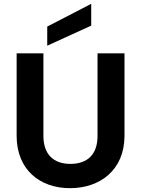

<svg xmlns="http://www.w3.org/2000/svg" viewBox="-20 -977 737 1004"><path d="M67 -698V-267C67 -88 190 7 346 7C503 7 631 -88 631 -267V-698H490V-266C490 -171 439 -120 348 -120C259 -120 207 -171 207 -266V-698ZM227 -738 457 -843V-957L227 -838Z"/></svg>

Font: Poppins SemiBold
Style: Regular
Weight: 600
Designer: Ninad Kale (Devanagari), Jonny Pinhorn (Latin)
Foundry: Indian Type Foundry
Version: 4.004